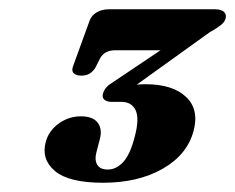

<svg xmlns="http://www.w3.org/2000/svg" viewBox="-20 -720 504 411"><path d="M254.5 -525.7 247.1 -534.4Q256.4 -536.9 267.5 -538.3Q278.7 -539.7 291.6 -539.7Q349.6 -539.7 378.2 -512.6Q406.9 -485.5 394.2 -439.2Q380.5 -388.5 328.1 -358.7Q275.8 -328.8 200.4 -328.8Q127.6 -328.8 97.8 -353.8Q67.9 -378.8 77.9 -416.1Q84.3 -440.1 105.8 -455.6Q127.2 -471 153.1 -471Q178.8 -471 189.2 -457.3Q199.6 -443.5 193.5 -421.4L186.1 -392.8Q182.2 -377.8 188.1 -367.5Q194.1 -357.1 210.7 -357.1Q229.3 -357.1 244.3 -373.8Q259.2 -390.5 268.7 -428.5Q278.8 -467 270.1 -484.5Q261.4 -501.9 240.2 -501.9H219.4Q209.2 -501.9 203.4 -506.6Q197.7 -511.2 200.8 -520.7Q203 -527.9 208.4 -533.7Q213.8 -539.5 223.2 -545L370.4 -643.8L365.1 -612.4H226.6Q204 -612.4 194.4 -595.4L184.2 -575.2Q179.5 -567.4 172.3 -562.8Q165.1 -558.1 154.1 -558.1Q143.1 -558.1 137.8 -563.3Q132.5 -568.5 136.7 -579.1L171.9 -676Q176 -687.1 187 -693.6Q198 -700.1 213.2 -700.1H441Q453.8 -700.1 459.7 -694.3Q465.6 -688.5 462.6 -679.5Q460.7 -672.5 452.5 -666.1Q444.4 -659.7 428.8 -650.9Z"/></svg>

Font: Fraunces Wonky
Style: Italic
Weight: 900
Italic angle: -16°
Version: Version 1.000;[b76b70a41]